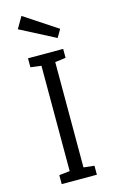

<svg xmlns="http://www.w3.org/2000/svg" viewBox="-144 -1022 638 1076"><g transform="rotate(-15 175.0 -484.5)"><path d="M73 0V-52L135 -59V-670L73 -678V-730H277V-678L215 -670V-59L277 -52V0ZM263 -797 60 -902 99 -969 290 -843Z"/></g></svg>

Font: Fauna One
Style: Regular
Weight: 400
Designer: Eduardo Rodriguez Tunni
Foundry: Eduardo Rodriguez Tunni
Version: Version 2.001; ttfautohint (v1.8.4.7-5d5b);gftools[0.9.23]